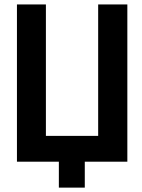

<svg xmlns="http://www.w3.org/2000/svg" viewBox="-20 -731 644 868"><path d="M246.1 117.2H363.3V0H555.7V-710.9H423.8V-116.7H187.5V-710.9H56.6V0H246.1Z"/></svg>

Font: Tuffy
Style: Bold
Weight: 700
Designer: Thatcher Ulrich, Karoly Barta, Michael Everson
Version: Version 001.270